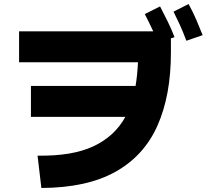

<svg xmlns="http://www.w3.org/2000/svg" viewBox="-20 -874 1040 956"><path d="M908 -671Q890 -719 874.5 -752.5Q859 -786 844 -816L919 -854Q940 -816 957 -776.5Q974 -737 989 -699ZM186 62 167 -99Q339 -96 445 -145.5Q551 -195 604 -292H134V-446H655Q664 -500 667 -564H75V-718H743Q732 -742 721.5 -763Q711 -784 701 -804L777 -842Q797 -804 815.5 -766Q834 -728 849 -689L831 -683V-612Q831 -400 764.5 -249.5Q698 -99 555.5 -19Q413 61 186 62Z"/></svg>

Font: Murecho ExtraBold
Style: Regular
Weight: 800
Designer: Neil Summerour
Foundry: Positype
Version: Version 1.010; ttfautohint (v1.8.3)